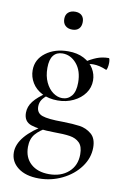

<svg xmlns="http://www.w3.org/2000/svg" viewBox="-96 -656 640 993"><g transform="rotate(10 223.5 -160.0)"><path d="M30 170Q30 84 172 2L183 14Q141 36 119 62Q97 88 97 130Q97 186 132.5 218Q168 250 228 250Q291 250 330.5 215Q370 180 370 121Q370 80 351 61Q332 42 300.5 37Q269 32 213 32Q136 31 96 17.5Q56 4 56 -42Q56 -75 78 -103Q100 -131 145 -161L156 -153Q133 -136 123 -120.5Q113 -105 113 -85Q113 -51 143.5 -40Q174 -29 252 -29Q307 -28 341.5 -23Q376 -18 403 4.5Q430 27 430 75Q430 130 395 177.5Q360 225 302.5 253Q245 281 180 281Q111 281 70.5 250Q30 219 30 170ZM52 -265Q52 -322 99.5 -357.5Q147 -393 217 -393Q265 -393 299.5 -375Q334 -357 351.5 -328Q369 -299 369 -266Q369 -229 347.5 -199Q326 -169 288.5 -151Q251 -133 206 -133Q159 -133 124 -151Q89 -169 70.5 -199.5Q52 -230 52 -265ZM295 -242Q295 -304 264 -340.5Q233 -377 190 -377Q159 -377 142 -355.5Q125 -334 125 -290Q125 -247 140 -215Q155 -183 178.5 -166Q202 -149 227 -149Q257 -149 276 -172Q295 -195 295 -242ZM429 -395Q432 -395 433.5 -387.5Q435 -380 435 -371Q435 -358 432 -344.5Q429 -331 425 -333Q388 -349 356 -349Q335 -349 309 -341L301 -316L302 -349Q337 -372 366 -383.5Q395 -395 429 -395ZM167 -555Q167 -577 180.5 -589Q194 -601 217 -601Q239 -601 251.5 -589Q264 -577 264 -555Q264 -532 251.5 -519.5Q239 -507 217 -507Q194 -507 180.5 -519.5Q167 -532 167 -555Z"/></g></svg>

Font: Cormorant Garamond Medium
Style: Regular
Weight: 500
Designer: Christian Thalmann (Catharsis Fonts)
Foundry: Catharsis Fonts
Version: Version 4.000